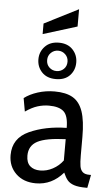

<svg xmlns="http://www.w3.org/2000/svg" viewBox="-63 -1001 606 1051"><g transform="rotate(5 240.0 -475.0)"><path d="M24 -132Q24 -225 112 -265Q200 -305 317 -307Q317 -373 291.5 -396.5Q266 -420 210 -420Q179 -420 148 -410.5Q117 -401 81 -376L68 -449Q98 -472 142 -486Q186 -500 234 -500Q297 -500 334.5 -478Q372 -456 389.5 -405Q407 -354 407 -265V-165Q407 -125 410.5 -104.5Q414 -84 426 -73Q438 -62 463 -62H472L458 10H451Q409 10 385 2Q361 -6 348.5 -21Q336 -36 325 -62Q263 10 175 10Q107 10 65.5 -30Q24 -70 24 -132ZM317 -128V-245Q209 -241 162.5 -216.5Q116 -192 116 -137Q116 -99 136.5 -80.5Q157 -62 192 -62Q228 -62 261.5 -80Q295 -98 317 -128ZM130 -668Q130 -709 158 -738.5Q186 -768 234 -768Q283 -768 310.5 -738.5Q338 -709 338 -668Q338 -626 311 -597Q284 -568 234 -568Q185 -568 157.5 -597Q130 -626 130 -668ZM290 -668Q290 -692 273.5 -708Q257 -724 234 -724Q211 -724 194.5 -708Q178 -692 178 -668Q178 -643 194.5 -627.5Q211 -612 234 -612Q257 -612 273.5 -627.5Q290 -643 290 -668ZM141 -865 328 -960V-865L141 -807Z"/></g></svg>

Font: Cabin
Style: Regular
Weight: 400
Designer: Pablo Impallari
Foundry: Pablo Impallari. http://www.impallari.com Igino Marini. http://www.ikern.com
Version: Version 2.001